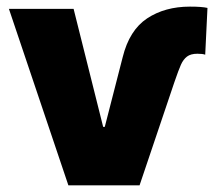

<svg xmlns="http://www.w3.org/2000/svg" viewBox="-20 -557 649 577"><path d="M201.2 -530.3 290 -175.8H294.9L348.6 -384.8Q368.7 -466.3 422.1 -501.7Q475.6 -537.1 550.8 -537.1Q586.4 -537.1 603.5 -533.2L596.7 -392.6Q589.4 -395.5 573.2 -395.5Q553.2 -395.5 542 -387Q530.8 -378.4 523.7 -362.5Q516.6 -346.7 503.9 -309.6L399.4 0H185.5L6.8 -530.3Z"/></svg>

Font: Pretendard JP Black
Style: Regular
Weight: 900
Designer: Base glyphs from Inter by Rasmus Andersson; Hangeul glyphs from Noto Sans CJK(Source Han Sans) by Jang Soo-young and Kan
Foundry: Kil Hyung-jin
Version: Version 1.309